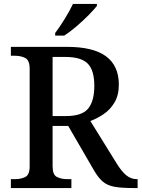

<svg xmlns="http://www.w3.org/2000/svg" viewBox="-20 -951 716 971"><path d="M35 0V-45H56Q86 -45 108 -56Q130 -67 130 -110V-603Q130 -646 108 -657.5Q86 -669 56 -669H35V-714H319Q452 -714 516.5 -666Q581 -618 581 -523Q581 -470 559.5 -433.5Q538 -397 505 -374.5Q472 -352 437 -339L569 -126Q594 -85 618 -65Q642 -45 672 -45H676V0H656Q594 0 558.5 -6.5Q523 -13 500 -32.5Q477 -52 455 -90L325 -314H246V-110Q246 -67 268 -56Q290 -45 320 -45H341V0ZM313 -364Q395 -364 426 -402Q457 -440 457 -517Q457 -596 423.5 -629.5Q390 -663 311 -663H246V-364ZM259 -784Q281 -813 307 -855Q333 -897 349 -931H470V-921Q457 -904 428.5 -875Q400 -846 366.5 -817.5Q333 -789 305 -771H259Z"/></svg>

Font: Noto Serif Tamil Medium
Style: Regular
Weight: 500
Designer: Indian Type Foundry, Tom Grace, and the Monotype Design Team
Foundry: Monotype Imaging Inc.
Version: Version 2.004; ttfautohint (v1.8.4.7-5d5b)